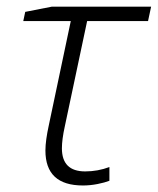

<svg xmlns="http://www.w3.org/2000/svg" viewBox="-20 -551 477 580"><path d="M230.5 9.3Q117.2 9.3 117.2 -96.2Q117.2 -111.8 119.9 -131.1Q122.6 -150.4 127 -170.4L193.8 -487.3H50.3L56.2 -515.1L136.2 -530.8H436.5L427.2 -487.3H243.2L175.8 -169.4Q167 -129.4 167 -103Q167 -33.2 237.3 -33.2Q275.4 -33.2 310.5 -46.4V-4.9Q296.9 0.5 274.7 4.9Q252.4 9.3 230.5 9.3Z"/></svg>

Font: Open Sans Light
Style: Italic
Weight: 300
Italic angle: -12°
Designer: Monotype Design Team
Foundry: Monotype Imaging Inc.
Version: Version 3.003; ttfautohint (v1.8.4)